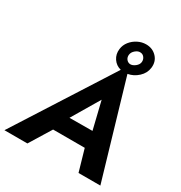

<svg xmlns="http://www.w3.org/2000/svg" viewBox="-237 -1057 1134 1203"><g transform="rotate(30 330.5 -455.0)"><path d="M409 -799Q411 -819 429.5 -834.5Q448 -850 466 -848Q483 -847 493.5 -832.5Q504 -818 502 -800Q500 -781 481 -766Q462 -751 444 -752Q427 -754 417 -767.5Q407 -781 409 -799ZM340 -801Q335 -762 355.5 -731.5Q376 -701 412 -692L-30 0H136L232 -156H461L506 0H664L461 -691Q502 -698 534.5 -728Q567 -758 572 -799Q578 -846 548 -878Q518 -910 471 -910Q440 -910 411.5 -895.5Q383 -881 363.5 -856.5Q344 -832 340 -801ZM284 -271 402 -470 450 -272Z"/></g></svg>

Font: Jost* 600 Semi Italic
Style: Italic
Weight: 600
Italic angle: -10°
Version: Version 3.200; ttfautohint (v0.97) -l 8 -r 50 -G 200 -x 14 -